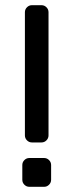

<svg xmlns="http://www.w3.org/2000/svg" viewBox="-20 -720 283 740"><path d="M167 -198Q167 -187 159 -179Q151 -171 140 -171H103Q92 -171 84 -179Q76 -187 76 -198V-673Q76 -684 84 -692Q92 -700 103 -700H140Q151 -700 159 -692Q167 -684 167 -673ZM177 -27Q177 -16 169 -8Q161 0 150 0H93Q82 0 74 -8Q66 -16 66 -27V-84Q66 -95 74 -103Q82 -111 93 -111H150Q161 -111 169 -103Q177 -95 177 -84Z"/></svg>

Font: Rubik
Style: Regular
Weight: 400
Designer: Hubert & Fischer
Foundry: Hubert & Fischer
Version: Version 1.002; ttfautohint (v1.6)